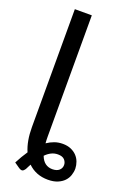

<svg xmlns="http://www.w3.org/2000/svg" viewBox="-172 -799 712 1042"><g transform="rotate(20 184.0 -278.0)"><path d="M251.5 120Q277 120 290.8 107.8Q304.5 95.5 304.5 77Q304.5 60.5 292.5 47.2Q280.5 34 254 34Q233.5 34 216 42.8Q198.5 51.5 183 67.5Q193.5 95 211 107.5Q228.5 120 251.5 120ZM168 -36Q168 -16 169.5 0.5Q190 -13.5 212 -21.2Q234 -29 259.5 -29Q286.5 -29 307 -20Q327.5 -11 341 3.5Q354.5 18 361.2 36.5Q368 55 368.5 74.5Q368.5 94 362 113.2Q355.5 132.5 341 147.8Q326.5 163 303.5 172.5Q280.5 182 248 182Q179 182 133 137Q129 144.5 125 152.2Q121 160 117 168Q109.5 179.5 101.5 181.8Q93.5 184 80 175L50.5 154.5Q61 134 72 115.5Q83 97 94.5 80Q70 24 70 -57V-738H168Z"/></g></svg>

Font: Lato 2
Style: Regular
Weight: 500
Designer: Lukasz Dziedzic with Adam Twardoch and Botio Nikoltchev
Foundry: tyPoland Lukasz Dziedzic
Version: Version 2.015; 2015-08-06; http://www.latofonts.com/